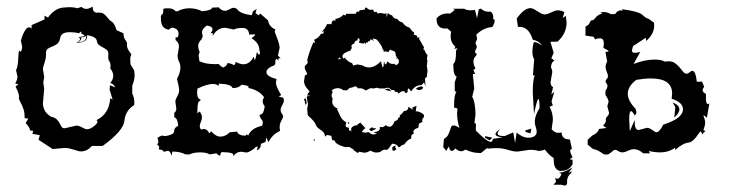

<svg xmlns="http://www.w3.org/2000/svg" viewBox="-20 -471 2262 596"><path d="M231.9 -1Q226.6 -1 221.2 -2.7Q215.8 -4.4 209.5 -6.3Q203.1 -8.3 195.8 -10Q188.5 -11.7 179.2 -11.7L143.6 -8.3L99.6 -37.1L103.5 -51.3L80.6 -55.7L82.5 -62.5Q82.5 -65.9 79.1 -65.9L74.2 -64.9Q71.3 -77.6 59.6 -88.9L67.9 -103L56.6 -104Q56.6 -120.1 53.7 -129.9Q49.3 -143.6 41.5 -157.7Q38.6 -162.6 38.6 -167L39.1 -170.9Q39.1 -181.2 28.3 -202.1L37.1 -210L27.3 -211.4Q34.2 -224.1 34.2 -233.9L29.8 -252.9Q29.8 -254.4 30.8 -255.6Q31.7 -256.8 32.7 -260.3Q33.7 -263.7 34.9 -270.3Q36.1 -276.9 36.6 -289.6Q37.6 -314 40 -314L43.9 -310.1Q44.9 -310.1 46.9 -314.9Q48.8 -319.8 48.8 -326.7L44.9 -344.2Q47.9 -357.9 55.2 -372.1Q62.5 -386.2 70.3 -386.2Q74.2 -386.2 78.1 -382.3V-393.1L118.2 -410.6V-422.4L128.9 -416.5Q148.4 -443.4 173.8 -447.3L193.4 -448.7Q211.4 -448.7 220.2 -445.3L232.9 -449.7Q239.3 -443.4 248 -443.4Q256.3 -443.4 267.6 -450.7Q267.6 -431.6 281.7 -431.6L286.6 -432.1Q294.9 -432.1 300.3 -429.2Q307.1 -424.8 316.9 -412.6Q320.3 -407.7 325.2 -404.8Q335 -400.4 341.8 -377.4L363.3 -367.7Q363.3 -354.5 368.9 -347.4Q374.5 -340.3 374.5 -335L374 -330.1Q374 -319.3 387.7 -302.7L384.3 -291.5L384.8 -272L396.5 -252.4L397.9 -238.8Q397.9 -222.2 390.6 -205.6V-180.2Q397 -168 397 -152.8L396.5 -145Q369.1 -127.4 366.2 -96.2Q363.3 -64.9 298.8 -18.1H265.6Q250 -1 231.9 -1ZM250 -69.8Q259.8 -69.8 271.2 -78.9Q282.7 -87.9 282.7 -93.3Q282.7 -96.2 279.3 -98.1Q318.8 -116.7 322.3 -166.5L329.6 -161.6L320.3 -192.9L321.3 -206.5L337.4 -199.7Q333 -210.4 322.3 -213.4Q331.5 -224.1 331.5 -235.8Q331.5 -247.6 322.3 -258.3L323.2 -267.1Q323.2 -275.4 319.6 -280.3Q315.9 -285.2 315.9 -294.9L316.4 -304.7Q316.4 -312 311.3 -316.2Q306.2 -320.3 299.6 -323.7Q293 -327.1 287.4 -331.3Q281.7 -335.4 280.8 -343.3Q278.8 -357.9 250 -361.8L250.5 -357.4Q250.5 -338.4 216.8 -338.4Q228.5 -344.2 228.5 -349.6Q228.5 -353 224.1 -356Q241.2 -357.9 242.2 -359.9Q242.2 -362.8 232.4 -366.7V-373.5L224.6 -367.7Q212.9 -371.1 196.8 -371.1Q169.9 -371.1 167 -353.5Q164.1 -339.4 156.7 -334.2Q149.4 -329.1 141.8 -326.4Q134.3 -323.7 128.4 -319.8Q122.6 -315.9 122.6 -304.7L123 -304.2Q123 -290 118.2 -276.1Q113.3 -262.2 113.3 -255.9L117.2 -231.9L114.3 -215.3L117.2 -194.8L113.3 -151.4Q113.3 -123 139.2 -108.4Q150.9 -106 156.5 -100.1Q162.1 -94.2 165.3 -88.1Q168.5 -82 171.1 -77.4Q173.8 -72.8 180.7 -72.8L216.8 -81.1Q225.1 -81.1 234.9 -75.4Q244.6 -69.8 250 -69.8ZM232.9 -341.3Q248 -344.2 248 -359.9Q240.7 -355 229 -354.5L232.9 -352.1Q230.5 -344.7 223.1 -340.3Z M490.2 0Q485.4 -1.5 484.4 -4.4Q483.9 -6.3 482.4 -6.3Q481 -6.3 479.5 -5.4Q478 -7.3 477.1 -7.3H476.6Q475.1 -6.8 472.7 -6.3L474.1 -12.7Q474.1 -19 467.8 -22Q471.7 -27.3 471.7 -32.2L468.8 -43.5L481.9 -50.3L490.7 -48.8Q502.4 -48.8 516.1 -55.7Q520.5 -59.1 520.5 -63.5Q520.5 -75.2 533.2 -80.6Q531.2 -104.5 521 -106.9V-121.1Q527.3 -124.5 527.3 -134.3L524.4 -154.8Q524.4 -159.7 526.1 -163.6Q527.8 -167.5 530 -171.6Q532.2 -175.8 534.2 -180.4Q536.1 -185.1 536.1 -191.4Q536.1 -199.7 529.3 -226.1Q540 -245.6 540 -261.7Q540 -271.5 535.6 -280Q531.2 -288.6 531.2 -298.3L535.6 -325.7Q535.6 -338.9 524.9 -346.7V-354.5L532.7 -356L534.2 -366.2Q534.2 -383.3 512.7 -385.3L503.9 -378.9Q479.5 -382.3 479.5 -412.1V-421.4L481.9 -425.8Q486.8 -425.8 486.8 -439V-443.4Q490.2 -445.3 502 -445.3Q517.6 -445.3 525.4 -436H531.2Q547.9 -445.3 567.9 -445.3Q589.4 -445.3 607.4 -436Q638.2 -439 638.2 -447.3L658.7 -448.2Q668 -437.5 678.2 -437.5Q684.6 -437.5 692.1 -442.1Q699.7 -446.8 705.6 -446.8Q712.9 -446.8 717.8 -440.4Q727.5 -428.2 760.7 -423.8L763.2 -427.7Q763.2 -438.5 777.3 -442.4Q773.4 -436.5 773.4 -431.2V-429.7L783.7 -423.3L787.6 -429.2L812 -407.7Q814.9 -388.2 835 -379.4L832.5 -373L843.3 -344.2Q848.1 -329.6 848.1 -322.8L842.8 -298.8L851.1 -289.6L844.7 -290.5L843.8 -283.2L838.4 -288.6Q834.5 -284.7 834.5 -279.8Q834.5 -277.3 835 -274.9L832 -268.6Q807.1 -259.3 807.1 -247.1Q807.1 -233.9 838.4 -225.6L836.4 -214.8Q836.4 -202.6 853 -175.8L845.2 -171.4L859.4 -167.5L861.3 -160.2Q861.3 -153.3 856.2 -144.8Q851.1 -136.2 851.1 -129.4Q851.1 -123.5 855 -118.4Q858.9 -113.3 858.9 -107.9Q851.6 -93.3 849.9 -88.6Q848.1 -84 848.1 -76.7L849.1 -64.5Q826.2 -54.7 813 -29.3L807.6 -43.5Q805.7 -43.5 804.2 -30.3L789.6 -24.4V-21Q789.6 -9.8 777.3 -3.9L780.3 -16.1L773.4 -14.6Q770.5 -9.8 760.3 -3.7Q750 2.4 745.1 2.4L728 0Q714.8 0 703.6 14.2L704.6 10.7Q704.6 1.5 673.8 1.5Q672.4 1 670.9 1Q668 1 666.5 2.9Q664.1 5.4 663.6 12.2Q658.7 12.2 651.4 4.9L631.8 8.3Q619.6 2 601.6 2Q581.1 2 568.4 8.3H556.2Q539.1 -0.5 515.1 -0.5L512.7 12.7Q508.8 -2.9 500 -2.9ZM651.4 -272 658.7 -272.5Q668 -261.7 674.3 -261.7Q681.2 -266.1 683.1 -268.6Q685.1 -271 685.5 -274.9H687Q696.3 -274.9 705.6 -269Q709.5 -269 711.9 -278.8Q725.1 -271.5 735.8 -271.5Q754.9 -271.5 767.6 -294.9L770.5 -284.7Q773.4 -284.7 777.3 -309.1L783.2 -301.3Q787.1 -301.8 787.1 -306.6Q787.1 -309.6 785.2 -314.9Q785.2 -337.9 760.7 -352.1Q772.5 -360.8 772.5 -364.3L753.4 -363.8Q752.4 -384.3 731.9 -384.3Q715.8 -384.3 705.6 -379.4L679.7 -384.8Q654.3 -384.8 640.6 -359.9L640.1 -368.7L633.8 -367.7Q639.6 -375 639.6 -379.9Q639.6 -389.6 621.6 -391.6Q606.9 -380.4 606.9 -370.6L609.4 -357.9L605 -348.1Q596.2 -340.3 595.2 -329.1Q595.2 -318.8 600.1 -309.1Q596.7 -304.2 596.7 -297.9L599.1 -280.8Q618.7 -272 644.5 -272ZM612.3 -70.8Q622.6 -70.8 629.9 -57.1L635.7 -63.5Q649.4 -46.9 664.6 -46.9Q679.7 -46.9 693.4 -60.5L715.8 -62.5Q720.2 -49.8 742.2 -49.8L746.1 -54.2L750.5 -50.3Q760.3 -73.7 793.9 -80.6L795.9 -89.4Q795.9 -96.7 789.6 -103L785.2 -112.8L792.5 -117.7Q797.9 -117.7 801.8 -141.1Q795.4 -148.9 795.4 -156.7Q795.4 -162.6 799.8 -169.4Q781.7 -192.9 750.5 -197.8L752 -200.7Q752 -205.6 730 -208Q720.2 -197.8 705.6 -197.8H701.7Q698.2 -210 659.2 -211.4L658.7 -204.1Q652.3 -210.4 641.1 -210.4Q622.6 -210.4 592.8 -195.8L591.8 -184.1Q591.8 -164.6 603 -161.6L601.1 -157.7Q592.8 -157.7 592.8 -127.9V-119.1L599.1 -125Q606.9 -117.2 606.9 -106.4Q606.9 -100.1 603.5 -92.5Q600.1 -85 600.1 -79.1Q600.1 -72.3 605 -68.8Z M1091.3 4.4 1077.6 -4.9Q1076.7 -9.3 1074.7 -9.3L1072.8 -8.8Q1067.9 -15.1 1059.6 -15.1L1052.7 -14.2Q1034.7 -18.1 1022 -27.8Q1019.5 -36.1 1013.7 -36.1L1011.2 -35.6L1008.3 -49.3L997.6 -51.8Q991.7 -51.8 989.3 -46.4Q988.3 -55.2 984.6 -59.6Q981 -64 976.3 -67.1Q971.7 -70.3 967.3 -73.7Q962.9 -77.1 960.4 -83.5Q958 -89.8 953.9 -94.7Q949.7 -99.6 945.6 -103.5Q941.4 -107.4 938.2 -110.4Q935.1 -113.3 935.1 -115.2L933.6 -133.3L936 -147.9L932.1 -169.4L933.6 -172.4L944.8 -173.3L933.6 -174.8Q937 -185.5 941.4 -185.5Q939 -189.9 936 -193.1Q933.1 -196.3 930.4 -200Q927.7 -203.6 925.8 -208.5Q923.8 -213.4 923.8 -220.7L926.8 -237.8Q933.1 -237.8 933.1 -241.7Q933.1 -244.6 929.4 -250.7Q925.8 -256.8 925.8 -261.2Q925.8 -267.1 930.4 -270.3Q935.1 -273.4 935.1 -278.8L933.6 -284.7Q940.4 -312 953.1 -340.3L956.1 -336.9L957.5 -339.8L955.1 -347.7Q967.8 -352.1 976.6 -366.2H982.9L985.8 -372.6L984.4 -374L978.5 -372.1Q991.2 -384.8 995.1 -396H1008.3Q1009.8 -399.9 1011 -403.8Q1012.2 -407.7 1016.6 -407.7L1022 -406.7L1020.5 -412.1Q1036.1 -414.1 1045.9 -425.3L1052.7 -422.9L1054.2 -428.2H1083.5L1088.9 -436L1092.8 -433.6L1096.7 -439L1112.8 -441.4V-446.8L1118.2 -447.3Q1123.5 -440.4 1130.9 -440.4L1138.2 -441.4L1141.1 -433.6L1148.9 -434.6L1151.9 -429.2L1161.6 -430.7L1175.8 -428.2L1179.7 -430.7L1180.2 -417.5L1184.1 -430.7Q1189.5 -425.3 1197.3 -422.9Q1201.7 -412.6 1213.4 -412.1Q1218.8 -403.3 1229.5 -401.4Q1236.8 -389.2 1251 -385.3L1260.7 -373Q1265.6 -371.6 1265.6 -368.2L1264.2 -363.8L1274.9 -359.9L1274.4 -356.9Q1274.4 -354 1276.9 -354L1283.2 -356L1280.3 -351.6L1296.4 -323.7L1293.9 -318.4L1297.9 -315.4Q1300.3 -307.6 1307.1 -299.3L1305.2 -289.6L1307.1 -278.3L1304.7 -276.9L1306.6 -272.5L1304.7 -268.6L1307.1 -251.5L1304.7 -231.4L1299.3 -228.5L1300.8 -202.6L1296.4 -215.3L1288.6 -207Q1267.6 -206.5 1256.3 -187Q1250.5 -196.3 1247.6 -196.3Q1245.1 -196.3 1245.1 -184.6L1238.3 -181.6Q1238.3 -188 1231.4 -188Q1224.6 -188 1217.3 -180.2Q1214.8 -186 1209 -186L1206.5 -185.5Q1204.6 -191.9 1200.2 -191.9L1195.8 -190.9Q1189.9 -198.7 1182.1 -198.7L1173.3 -196.3H1158.7L1149.9 -198.7L1139.6 -196.3L1133.8 -197.3Q1126 -197.3 1118.2 -190.9H1114.3Q1105 -197.3 1096.7 -197.3L1091.3 -196.3Q1087.4 -203.1 1082.5 -203.1L1072.3 -199.2Q1063.5 -199.2 1058.1 -190.9H1045.9Q1038.1 -197.3 1028.3 -197.3Q1019 -197.3 1009.8 -190.9L1012.7 -184.6Q1009.3 -179.7 1009.3 -174.8Q1009.3 -168.9 1012.7 -164.1L1011.2 -155.8Q1011.2 -141.1 1028.8 -133.3L1025.9 -132.3Q1029.8 -125.5 1032 -119.9Q1034.2 -114.3 1036.9 -109.1Q1039.6 -104 1043.7 -99.6Q1047.9 -95.2 1055.2 -90.8L1052.7 -81.5Q1052.7 -74.7 1063.5 -74.7L1063 -70.3Q1063 -65.4 1065.9 -65.4L1068.8 -66.4L1070.3 -61V-73.2Q1076.7 -82.5 1091.3 -82.5L1088.9 -85.4Q1094.7 -86.4 1098.1 -90.8L1114.3 -73.2Q1105 -66.9 1103.5 -61L1113.8 -59.1L1125 -61Q1130.9 -53.7 1140.1 -53.7L1150.4 -55.7L1139.2 -60.5Q1159.2 -62 1159.2 -73.2L1158.7 -77.1L1164.6 -76.2Q1171.4 -76.2 1177.2 -82.5Q1183.6 -77.6 1189 -77.6Q1198.7 -77.6 1204.6 -94.2Q1215.8 -98.1 1215.8 -103L1215.3 -105Q1221.2 -105.5 1221.2 -109.9L1220.7 -112.8Q1228 -117.2 1233.9 -126.5Q1247.6 -126.5 1247.6 -139.6L1262.7 -129.9L1259.3 -136.7L1272.9 -142.6L1270.5 -125L1273.9 -125.5Q1278.3 -125.5 1286.1 -121.6Q1296.4 -116.7 1296.4 -111.3Q1296.4 -107.4 1293.5 -104.5Q1290.5 -101.6 1290.5 -97.7L1291.5 -92.8L1280.8 -87.4L1278.3 -74.2Q1263.2 -70.3 1263.2 -61.5L1264.6 -55.7Q1256.8 -54.2 1256.8 -46.9L1256.3 -41Q1243.7 -36.6 1234.9 -22.5Q1226.1 -21.5 1221.2 -14.2H1217.3Q1210.9 -24.9 1197.3 -24.9Q1195.3 -22.9 1193.4 -20Q1184.6 -5.9 1180.7 -5.9L1174.3 -6.3Q1168.9 -6.3 1163.8 -2Q1158.7 2.4 1150.4 2.4L1142.6 2L1128.9 -3.4Q1121.1 2.9 1109.9 2.9L1094.2 0ZM1167.5 -261.7 1170.4 -264.2 1171.9 -280.8Q1174.3 -271 1176.8 -271Q1179.7 -271 1182.6 -280.8Q1189.9 -272.5 1199.2 -272.5L1204.1 -272.9L1209.5 -268.6Q1218.3 -272.9 1218.3 -279.8Q1218.3 -285.2 1214.8 -290L1209.5 -288.6L1212.9 -294.4L1209 -295.9Q1208.5 -303.7 1207.3 -307.1Q1206.1 -310.5 1204.1 -311.8Q1202.1 -313 1199.2 -313.5Q1196.3 -314 1191.9 -316.9Q1187 -314.5 1186.5 -309.1Q1183.1 -311 1173.8 -311.5L1171.4 -309.6L1170.4 -315.9Q1167 -318.4 1166.7 -321.5Q1166.5 -324.7 1163.3 -329.8Q1160.2 -335 1156.2 -340.1Q1152.3 -345.2 1147.9 -349.1L1135.7 -351.6L1141.1 -344.2L1130.4 -349.1L1127.9 -343.8Q1122.1 -343.8 1120.6 -337.9L1117.7 -339.8Q1115.2 -339.8 1115.2 -332Q1113.3 -338.4 1111.3 -338.4Q1109.4 -338.4 1108.9 -335.4L1094.2 -338.4L1096.7 -346.2Q1096.7 -351.1 1090.3 -353V-346.2Q1079.6 -344.2 1079.6 -335.4Q1070.8 -334 1070.8 -326.2L1072.8 -321.3Q1068.8 -320.3 1068.8 -314.5Q1043 -306.2 1043 -296.4Q1043 -292 1047.4 -288.6L1049.8 -292.5Q1060.1 -278.3 1073.2 -274.9L1076.2 -267.6L1089.4 -271L1103.5 -268.6Q1114.7 -261.7 1125 -261.7Q1143.6 -261.7 1162.6 -280.8ZM1029.8 -286.1 1038.6 -289.1 1032.7 -293ZM1281.2 -191.4Q1276.4 -191.4 1271 -195.3Q1275.9 -201.2 1289.6 -203.1L1293.9 -198.2Q1288.1 -191.4 1281.2 -191.4ZM1193.8 -187.5 1174.8 -192.4Q1179.7 -195.8 1184.1 -195.8Q1189.9 -195.8 1193.8 -187.5ZM929.7 -145.5Q927.7 -145.5 925.3 -159.2L923.3 -162.6L927.7 -165.5Q929.7 -165.5 931.2 -157.7L931.6 -151.9Q931.6 -147.9 929.7 -145.5ZM1059.6 -86.4 1062 -93.3 1064.5 -87.9ZM1133.3 -64Q1126.5 -66.4 1126.5 -69.3Q1126.5 -72.3 1136.2 -76.2L1138.7 -72.8H1147.9Q1147.9 -70.3 1133.3 -64ZM956.1 -33.7 952.1 -37.1 958 -38.6ZM1205.6 -3.4H1198.7L1197.3 -13.2L1204.1 -18.6H1208L1207 -14.6Q1207 -11.2 1210.9 -8.8Z M1385.7 -443.8H1420.9Q1428.7 -439 1439.9 -439Q1450.7 -439 1454.1 -440.9L1460.9 -414.6L1466.3 -442.4L1473.1 -444.3Q1482.9 -434.6 1495.6 -434.6L1502.4 -435.1Q1511.2 -429.7 1511.2 -418L1510.7 -411.1H1514.6L1515.6 -406.7Q1515.6 -399.4 1508.3 -387.2Q1480 -384.8 1458.5 -363.3L1460.9 -352.1Q1460.9 -347.2 1458.5 -343.8Q1456.1 -340.3 1456.1 -337.4L1460 -326.2Q1460 -321.8 1457.3 -317.6Q1454.6 -313.5 1454.6 -310.5Q1454.6 -307.1 1457 -306.2Q1459.5 -305.2 1459.5 -302.2Q1459.5 -299.3 1454.6 -294.2Q1449.7 -289.1 1449.7 -279.8Q1449.7 -269 1456.1 -258.3L1449.7 -254.4L1454.6 -241.2H1447.8L1452.1 -196.3L1445.8 -170.4Q1455.1 -156.7 1456.1 -115.7L1453.1 -92.8Q1453.1 -86.9 1455.1 -86.9L1457.5 -88.4L1457 -65.9Q1491.2 -30.8 1503.4 -30.8Q1509.3 -30.8 1509.8 -40L1539.6 -44.4Q1518.1 -46.9 1518.1 -54.7Q1518.1 -60.5 1532.2 -70.8Q1524.9 -62 1524.9 -56.6Q1524.9 -48.8 1542 -48.8H1546.9L1573.2 -60.1L1579.1 -26.9L1583.5 -59.6Q1602.5 -43.5 1620.1 -43.5Q1632.3 -43.5 1639.2 -48.6Q1646 -53.7 1646 -62Q1646 -68.8 1643.1 -76.7Q1640.1 -84.5 1640.1 -92.8Q1640.1 -112.3 1654.8 -135.3Q1654.8 -163.6 1651.4 -163.6Q1647 -163.6 1637.7 -116.7L1633.8 -184.1Q1633.8 -224.6 1640.1 -236.8L1634.3 -237.3L1638.2 -287.1Q1632.8 -295.4 1632.8 -309.1Q1632.8 -329.1 1637.7 -340.8Q1649.9 -339.4 1662.6 -329.6Q1653.3 -344.2 1633.8 -347.7Q1621.6 -387.7 1592.8 -387.7L1587.9 -387.2L1584 -413.6Q1607.4 -445.8 1626.5 -445.8Q1631.8 -445.8 1637.5 -442.6Q1643.1 -439.5 1648.7 -435.8Q1654.3 -432.1 1659.9 -429.2Q1665.5 -426.3 1670.9 -426.3Q1675.8 -426.3 1680.9 -428.2Q1686 -430.2 1691.2 -432.6Q1696.3 -435.1 1701.4 -437Q1706.5 -439 1711.9 -439Q1722.2 -439 1731.9 -433.1L1726.6 -415L1736.3 -421.9L1738.8 -401.4Q1738.8 -367.2 1710.9 -341.8L1688.5 -341.3L1698.7 -307.1L1691.4 -290L1701.2 -283.2Q1690.4 -277.3 1690.4 -260.7Q1694.3 -255.4 1694.3 -246.6L1689 -215.8Q1689 -205.1 1696.8 -200.2L1691.4 -178.2L1700.7 -186L1692.4 -157.7Q1692.4 -150.9 1696.3 -144L1686 -139.6Q1696.3 -120.6 1696.3 -98.6L1692.4 -69.8Q1702.1 -58.6 1712.9 -58.6L1723.6 -59.6Q1723.6 -38.1 1749 -38.1L1755.4 -8.8Q1750 -7.8 1750 -2.4Q1750 3.9 1757.3 17.1L1748 23.4L1757.3 24.9V39.1L1751 47.9Q1739.7 59.6 1721.7 59.6Q1714.4 59.6 1710 56.2Q1705.6 52.7 1702.9 47.6Q1700.2 42.5 1699.5 36.1Q1698.7 29.8 1698.7 23.9V19.5Q1683.6 10.3 1671.4 -6.8Q1662.6 -2.9 1650.9 -2.4Q1643.6 -5.9 1623.5 -5.9L1586.9 -0.5Q1572.8 -0.5 1556.4 -5.9Q1540 -11.2 1521.5 -11.2Q1502 -11.2 1498 -9.3L1491.7 -11.2L1473.1 3.9H1469.2Q1445.8 3.9 1424.8 -6.8Q1418 -1.5 1411.6 -1.5Q1402.8 -1.5 1393.6 -10.3Q1387.2 -2.4 1381.8 -2.4Q1376 -2.4 1373.5 -16.6L1365.2 -2.9L1356 -14.2L1357.9 -39.6Q1367.2 -44.9 1370.8 -52Q1374.5 -59.1 1376.5 -65.7Q1378.4 -72.3 1380.4 -76.9Q1382.3 -81.5 1388.2 -81.5Q1395.5 -81.5 1406.2 -73.7Q1398.9 -97.2 1398.9 -118.2L1399.9 -134.3L1389.6 -137.2V-145Q1389.6 -176.3 1397 -186.5L1391.6 -187.5V-215.8L1397.5 -232.9Q1387.2 -237.3 1387.2 -267.6V-272.9Q1395.5 -278.3 1395.5 -307.1V-313.5L1400.4 -321.3L1390.1 -319.3L1393.6 -326.2Q1378.9 -338.4 1378.9 -357.9Q1378.9 -368.7 1380.9 -372.1L1368.7 -382.8L1362.3 -382.3Q1335 -382.3 1335 -413.6Q1347.7 -429.2 1369.6 -429.2L1377 -428.7L1392.1 -440.4ZM1714.8 64.9Q1721.7 64.9 1729 62.5Q1736.3 60.1 1742.4 56.9Q1748.5 53.7 1752.7 51.3Q1756.8 48.8 1757.3 48.8L1744.6 65.9L1754.4 60.5L1752.9 66.4Q1740.2 76.2 1740.2 92.3L1740.7 93.8Q1740.7 105 1732.4 105L1722.2 102.5H1697.8L1706.1 93.3L1703.1 80.6Q1706.5 84 1710.4 84Q1717.3 84 1723.1 68.8ZM1508.3 -43.9 1500 -35.2 1485.8 -43.5 1485.4 -48.3ZM1627 -57.1 1612.3 -61 1609.9 -65.9 1629.4 -71.8Z M1994.1 -412.1 2010.3 -400.4 2010.7 -391.6Q2010.7 -364.7 1985.4 -343.8L1984.9 -354L1945.3 -328.1L1941.4 -314.9Q1941.4 -307.1 1950.7 -307.1Q1960.4 -307.1 1967.8 -310.5L1946.8 -272.5Q1981.9 -286.1 2012.7 -286.1Q2031.7 -286.1 2043.9 -279.8L2055.2 -280.8Q2067.4 -280.8 2075.7 -274.7Q2084 -268.6 2089.8 -261.5Q2095.7 -254.4 2100.6 -248.3Q2105.5 -242.2 2111.3 -242.2Q2115.7 -242.2 2120.6 -246.6Q2125.5 -251 2129.4 -251Q2139.2 -251 2143.1 -217.3L2159.2 -217.8L2166 -201.2Q2161.1 -196.3 2161.1 -190.9Q2161.1 -184.1 2171.4 -179.7V-159.2Q2173.3 -147.5 2177.7 -147.5L2182.1 -150.4L2174.3 -105.5L2163.6 -114.3Q2163.6 -111.8 2166.3 -104.2Q2168.9 -96.7 2168.9 -89.8Q2168.9 -82 2163.6 -67.4L2169.4 -64L2159.2 -53.7Q2157.7 -63 2154.8 -63Q2153.3 -63 2149.9 -57.9Q2146.5 -52.7 2141.8 -46.6Q2137.2 -40.5 2130.9 -34.9Q2124.5 -29.3 2117.2 -28.3Q2100.1 -26.9 2075.7 -5.4V-12.7Q2056.6 2 2028.3 2Q2012.2 2 1994.1 -2.4L1997.6 4.9H1976.6Q1962.4 -7.8 1948.2 -7.8Q1939 -7.8 1929.2 -2.9Q1919.4 2 1912.1 2Q1905.3 2 1899.4 -2Q1893.6 -5.9 1889.2 -5.9Q1886.2 -5.9 1883.8 -3.7Q1881.3 -1.5 1878.4 1Q1875.5 3.4 1871.8 5.9Q1868.2 8.3 1863.8 8.8H1860.8Q1855.5 8.8 1852.5 6.8Q1849.6 4.9 1845.9 2.2Q1842.3 -0.5 1836.7 -3.4Q1831.1 -6.3 1820.3 -8.8L1804.2 -22V-37.1L1818.4 -50.3Q1835.4 -57.1 1839.8 -70.8L1862.8 -73.7L1852.1 -81.1Q1860.8 -90.3 1860.8 -96.2L1860.4 -100.1Q1860.4 -105 1865.5 -110.1Q1870.6 -115.2 1870.6 -121.1L1865.2 -141.1L1869.1 -155.3Q1869.1 -162.1 1859.4 -176.3V-189.5Q1865.7 -197.3 1865.7 -204.6Q1865.7 -208.5 1862.8 -211.7Q1859.9 -214.8 1859.9 -218.8Q1859.9 -222.7 1863.5 -226.1Q1867.2 -229.5 1867.2 -234.9Q1867.2 -240.2 1863.5 -248Q1859.9 -255.9 1859.9 -262.7Q1859.9 -272 1864.7 -279.8L1859.4 -310.1H1862.3Q1869.1 -310.1 1869.1 -312Q1869.1 -314.9 1853 -322.3L1854.5 -335.9Q1854.5 -352.1 1841.8 -352.1Q1834 -352.1 1827.6 -348.6L1822.3 -356.9L1797.4 -360.4V-388.7Q1804.2 -391.6 1806.9 -394.8Q1809.6 -397.9 1810.8 -400.9Q1812 -403.8 1813.2 -405.8Q1814.5 -407.7 1818.4 -408.2Q1822.3 -408.7 1824.2 -410.9Q1826.2 -413.1 1828.6 -416.3Q1831.1 -419.4 1835.7 -422.9Q1840.3 -426.3 1849.6 -429.2L1843.3 -432.6L1853.5 -433.6Q1866.2 -433.6 1875.5 -427.2H1889.6Q1895.5 -438 1907.2 -439L1912.6 -437.5L1910.6 -442.4Q1931.2 -439.5 1943.4 -436.8Q1955.6 -434.1 1962.4 -431.4Q1969.2 -428.7 1972.2 -426.5Q1975.1 -424.3 1977.5 -421.9Q1980 -419.4 1983.4 -417Q1986.8 -414.6 1994.1 -412.1ZM1928.7 -179.7Q1928.7 -158.7 1953.1 -132.8L1955.6 -123.5Q1955.6 -117.7 1950.2 -112.3Q1942.9 -126 1939 -126Q1933.1 -126 1933.1 -100.6L1935.1 -64L1950.2 -98.6V-92.8Q1950.2 -67.4 1962.4 -67.4L1988.3 -74.2Q1993.2 -74.2 1997.3 -72Q2001.5 -69.8 2005.1 -67.4Q2008.8 -64.9 2011.7 -62.7Q2014.6 -60.5 2017.6 -60.5Q2027.3 -60.5 2038.6 -84Q2100.1 -103.5 2100.1 -131.8Q2100.1 -153.3 2064.9 -164.6L2066.4 -180.7Q2066.4 -227.5 2000.5 -227.5Q1980.5 -227.5 1955.1 -223.1Q1928.7 -203.1 1928.7 -179.7ZM2067.9 -153.3Q2088.9 -144.5 2088.9 -131.3Q2088.9 -120.1 2073.2 -106L2076.2 -138.7Z"/></svg>

Font: Truetypewriter PolyglOTT
Style: Regular
Weight: 400
Designer: Sergey Beatoff a.k.a. Sam_T
Version: Version 3.76